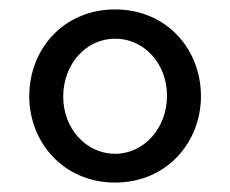

<svg xmlns="http://www.w3.org/2000/svg" viewBox="-20 -731 488 407"><path d="M42 -527C42 -430 114 -344 224 -344C334 -344 406 -430 406 -527C406 -627 333 -711 224 -711C115 -711 42 -627 42 -527ZM224 -405C163 -405 114 -458 114 -526C114 -596 163 -649 224 -649C285 -649 334 -597 334 -528C334 -459 285 -405 224 -405Z"/></svg>

Font: FIGSv2-sans-serif Medium
Style: Regular
Weight: 500
Designer: Matt McInerney, Pablo Impallari, Rodrigo Fuenzalida,Mirko Velimirovic
Foundry: Matt McInerney, Pablo Impallari, Rodrigo Fuenzalida
Version: Version 4.021;hotconv 1.0.109;makeotfexe 2.5.65596